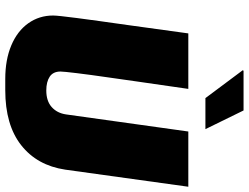

<svg xmlns="http://www.w3.org/2000/svg" viewBox="-128 -808 946 730"><g transform="rotate(90 345.0 -443.0)"><path d="M318 -686 290 -492Q286 -462 275 -386.5Q264 -311 258 -261Q252 -211 252 -200Q252 -172 271.5 -159Q291 -146 324 -146Q364 -146 387 -166.5Q410 -187 415 -221L480 -686H690L625 -218Q609 -111 532 -50.5Q455 10 323 10H280Q207 10 152.5 -13Q98 -36 68.5 -77.5Q39 -119 39 -172Q39 -189 48.5 -262Q58 -335 75 -454L107 -686ZM471 -751H353L247 -893L249 -896H400Z"/></g></svg>

Font: Chivo Black Italic
Style: Regular
Weight: 900
Italic angle: -8.05°
Designer: Hector Gatti
Foundry: Omnibus-Type
Version: Version 1.007